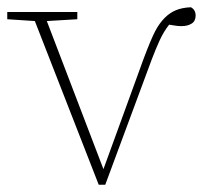

<svg xmlns="http://www.w3.org/2000/svg" viewBox="-30 -503 559 529"><path d="M242 6 66 -445 -10 -450V-470H183V-450L99 -445L255 -37L366 -342Q386 -395 397.5 -417Q409 -439 424 -454Q438 -468 455 -475Q472 -482 496 -483Q509 -476 509 -460Q509 -445 498 -438Q487 -431 470 -431Q460 -431 452 -432.5Q444 -434 436 -435Q421 -416 410 -392Q399 -368 388 -339L260 6Z"/></svg>

Font: Source Serif Pro ExtraLight
Style: Regular
Weight: 200
Designer: Frank Grießhammer
Foundry: Adobe Systems Incorporated
Version: Version 3.001;hotconv 1.0.111;makeotfexe 2.5.65597